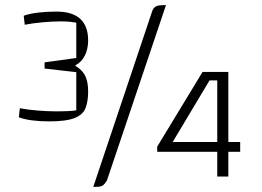

<svg xmlns="http://www.w3.org/2000/svg" viewBox="-20 -685 1016 745"><path d="M171 -214Q134 -214 104 -218Q74 -222 53 -230L57 -265Q89 -259 127 -256Q165 -253 196 -253Q226 -253 246 -254Q266 -255 276 -257V-405L153 -419V-443L276 -460V-597Q266 -599 252 -600.5Q238 -602 215 -602Q183 -602 145 -598.5Q107 -595 76 -589L72 -624Q94 -632 127 -636Q160 -640 199 -640Q322 -640 322 -528Q322 -496 309.5 -470Q297 -444 273 -432V-429Q299 -414 310.5 -391Q322 -368 322 -330Q322 -292 312 -266Q302 -240 269.5 -227Q237 -214 171 -214ZM395 15Q388 27 380.5 33.5Q373 40 352 40H342L570 -640Q574 -653 583 -659Q592 -665 613 -665H624ZM823 -96H590V-116L766 -406H866V-134H912V-96H866V0H823ZM650 -134H823V-373H793Z"/></svg>

Font: Changa ExtraLight
Style: Regular
Weight: 250
Designer: Eduardo Rodriguez Tunni
Foundry: Eduardo Rodriguez Tunni
Version: Version 3.002; ttfautohint (v1.8.2)